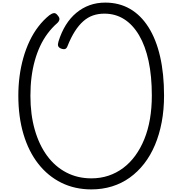

<svg xmlns="http://www.w3.org/2000/svg" viewBox="-20 -1438 1402 1477"><path d="M683 19Q556 19 452.5 -32Q349 -83 274.5 -178Q200 -273 160.5 -406Q121 -539 121 -703Q121 -778 130.5 -851Q140 -924 159.5 -993Q179 -1062 208 -1123Q237 -1184 275.5 -1234Q314 -1284 360 -1321Q379 -1335 394.5 -1337Q410 -1339 425 -1318Q439 -1302 437 -1288Q435 -1274 420 -1260Q380 -1225 347 -1181Q314 -1137 289.5 -1085Q265 -1033 248 -972.5Q231 -912 222.5 -844.5Q214 -777 214 -701Q214 -557 247.5 -440Q281 -323 342.5 -239.5Q404 -156 490.5 -111Q577 -66 683 -66Q753 -66 814.5 -86.5Q876 -107 928 -146Q980 -185 1020.5 -240.5Q1061 -296 1090 -367Q1119 -438 1133.5 -522.5Q1148 -607 1148 -703Q1148 -852 1123 -968.5Q1098 -1085 1050 -1166.5Q1002 -1248 935 -1290.5Q868 -1333 783 -1333Q735 -1333 695 -1319Q655 -1305 620.5 -1274.5Q586 -1244 556 -1197Q526 -1150 500 -1085Q493 -1065 480.5 -1061Q468 -1057 448 -1065Q432 -1072 427.5 -1084Q423 -1096 430 -1119Q452 -1190 486.5 -1245.5Q521 -1301 567.5 -1339.5Q614 -1378 669.5 -1398Q725 -1418 790 -1418Q896 -1418 979.5 -1370Q1063 -1322 1122 -1229Q1181 -1136 1211.5 -1003.5Q1242 -871 1242 -703Q1242 -594 1224 -498.5Q1206 -403 1172 -322.5Q1138 -242 1089 -179Q1040 -116 978 -71.5Q916 -27 841.5 -4Q767 19 683 19Z"/></svg>

Font: Playwrite BE WAL
Style: Regular
Weight: 400
Designer: Veronika Burian, José Scaglione
Foundry: TypeTogether
Version: Version 1.002